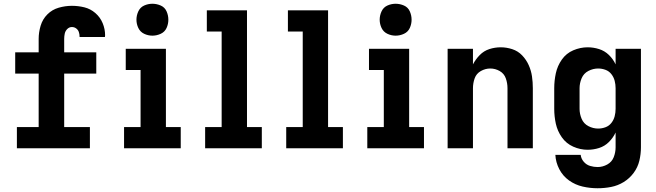

<svg xmlns="http://www.w3.org/2000/svg" viewBox="-20 -790 3496 1023"><path d="M70 0H459V-113H322V-398H493V-511H322V-583Q322 -597 325 -611Q328 -625 338.5 -635.5Q349 -646 363 -646Q376 -646 386 -638.5Q396 -631 400 -619.5Q404 -608 404 -595V-593H539Q540 -597 540 -602Q540 -635 527 -666.5Q514 -698 488 -720.5Q462 -743 429.5 -751Q397 -759 363 -759Q328 -759 293 -749Q258 -739 232.5 -713.5Q207 -688 196.5 -653Q186 -618 186 -583V-511H61V-398H186V-113H70Z M641 0H943V-113H864V-530H650V-417H729V-113H641ZM792 -600Q815 -600 836.5 -610Q858 -620 867.5 -641Q877 -662 877 -685Q877 -708 867.5 -729.5Q858 -751 836.5 -760.5Q815 -770 792 -770Q769 -770 748 -760.5Q727 -751 717 -729.5Q707 -708 707 -685Q707 -662 717 -641Q727 -620 748 -610Q769 -600 792 -600Z M1073 0H1375V-113H1296V-735H1082V-622H1161V-113H1073Z M1505 0H1807V-113H1728V-735H1514V-622H1593V-113H1505Z M1937 0H2239V-113H2160V-530H1946V-417H2025V-113H1937ZM2088 -600Q2111 -600 2132.5 -610Q2154 -620 2163.5 -641Q2173 -662 2173 -685Q2173 -708 2163.5 -729.5Q2154 -751 2132.5 -760.5Q2111 -770 2088 -770Q2065 -770 2044 -760.5Q2023 -751 2013 -729.5Q2003 -708 2003 -685Q2003 -662 2013 -641Q2023 -620 2044 -610Q2065 -600 2088 -600Z M2365 0H2500V-320Q2500 -347 2509 -372.5Q2518 -398 2542 -411.5Q2566 -425 2592 -425Q2619 -425 2642.5 -411.5Q2666 -398 2675 -372.5Q2684 -347 2684 -320V0H2819V-320Q2819 -352 2814.5 -383Q2810 -414 2797 -443Q2784 -472 2762 -495Q2740 -518 2709.5 -528Q2679 -538 2648 -538Q2617 -538 2587.5 -528.5Q2558 -519 2536 -496.5Q2514 -474 2500 -447V-530H2365Z M3164 213Q3201 213 3236.5 206Q3272 199 3303 180Q3334 161 3356 131.5Q3378 102 3386.5 66.5Q3395 31 3395 -5V-530H3260V-447Q3247 -475 3224.5 -497Q3202 -519 3172 -528.5Q3142 -538 3111 -538Q3072 -538 3034.5 -522Q2997 -506 2973.5 -472.5Q2950 -439 2941.5 -399.5Q2933 -360 2933 -320V-210Q2933 -170 2941.5 -131Q2950 -92 2973.5 -58.5Q2997 -25 3034.5 -8.5Q3072 8 3111 8Q3142 8 3172 -1.5Q3202 -11 3224.5 -33.5Q3247 -56 3260 -84V-5Q3260 22 3250 47.5Q3240 73 3215.5 86.5Q3191 100 3164 100Q3144 100 3124 94Q3104 88 3090 71.5Q3076 55 3074 35H2939Q2941 75 2960 111.5Q2979 148 3012 171.5Q3045 195 3084.5 204Q3124 213 3164 213ZM3167 -105Q3140 -105 3115 -118Q3090 -131 3079 -157Q3068 -183 3068 -210V-320Q3068 -347 3079 -373Q3090 -399 3115 -412Q3140 -425 3167 -425Q3187 -425 3206 -418Q3225 -411 3237.5 -395Q3250 -379 3255 -359.5Q3260 -340 3260 -320V-210Q3260 -190 3255 -170.5Q3250 -151 3237.5 -135Q3225 -119 3206 -112Q3187 -105 3167 -105Z"/></svg>

Font: Iosevka Sparkle Extrabold
Style: Regular
Weight: 800
Designer: Belleve Invis
Foundry: Belleve Invis
Version: Version 4.5.0; ttfautohint (v1.8.3)